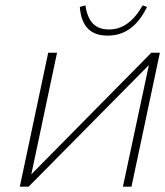

<svg xmlns="http://www.w3.org/2000/svg" viewBox="-20 -697 617 717"><path d="M54 0H87L536 -454L439 0H471L577 -500H545L97 -46L193 -500H160ZM278 -671 299 -677C308 -615 336 -587 387 -587C435 -587 476 -613 513 -677L529 -671C493 -597 444 -564 382 -564C319 -564 284 -597 278 -671Z"/></svg>

Font: LT Wave Text Thin Italic
Style: Regular
Weight: 100
Designer: Daniel Lyons
Version: Version 2.5 (Glyphs App)